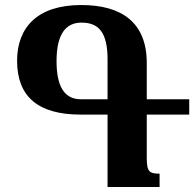

<svg xmlns="http://www.w3.org/2000/svg" viewBox="-20 -744 777 764"><path d="M615 -53C575 -53 564 -60 564 -115V-288H733V-349H564V-493C564 -654 465 -724 303 -724C129 -724 48 -635 48 -502C48 -360 131 -288 301 -288H408V0H615ZM302 -349C236 -349 205 -400 205 -501C205 -607 241 -654 304 -654C373 -654 408 -615 408 -507V-349Z"/></svg>

Font: Noto Serif Armenian Condensed Extra
Style: Regular
Weight: 800
Width: 3
Designer: Monotype Design Team
Foundry: Monotype Imaging Inc.
Version: Version 1.901